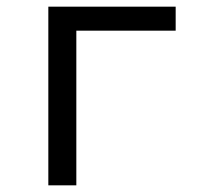

<svg xmlns="http://www.w3.org/2000/svg" viewBox="-20 -556 603 576"><path d="M125 0V-536H507V-464H209V0Z"/></svg>

Font: Noto Sans Mono SemiCondensed
Style: Regular
Weight: 400
Width: 4
Designer: Monotype Design Team
Foundry: Monotype Imaging Inc.
Version: Version 2.014